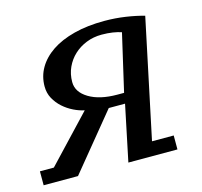

<svg xmlns="http://www.w3.org/2000/svg" viewBox="-106 -626 754 718"><g transform="rotate(-15 271.5 -267.5)"><path d="M409 -477 358 -256H332C286.7 -256 250.2 -264.3 222.5 -281C194.8 -297.7 181 -319 181 -345C181 -365.7 185 -384.7 193 -402C201 -419.3 211.8 -434.3 225.5 -447C239.2 -459.7 255.2 -469.7 273.5 -477C291.8 -484.3 311.7 -488 333 -488C348.3 -488 362.5 -487 375.5 -485C388.5 -483 399.7 -480.3 409 -477ZM199 -231 32 -54H-22V0H111L288 -216H351L306 0H496V-54H412L509 -514C488.3 -520 464.7 -525 438 -529C411.3 -533 384 -535 356 -535C312 -535 272.7 -530.5 238 -521.5C203.3 -512.5 174.2 -500 150.5 -484C126.8 -468 108.7 -449.2 96 -427.5C83.3 -405.8 77 -382 77 -356C77 -338.7 80.8 -323 88.5 -309C96.2 -295 106 -282.7 118 -272C130 -261.3 143.2 -252.5 157.5 -245.5C171.8 -238.5 185.7 -233.7 199 -231Z"/></g></svg>

Font: PT Serif Caption
Style: Italic
Weight: 400
Italic angle: -12°
Designer: A.Korolkova, O.Umpeleva, V.Yefimov
Foundry: ParaType Ltd
Version: Version 1.000W OFL